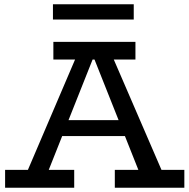

<svg xmlns="http://www.w3.org/2000/svg" viewBox="-20 -883 891 903"><path d="M83 -18 351 -645H497L768 -18H657L409 -642H431L183 -18ZM4 0V-84H329V0ZM238 -243 261 -318H583L605 -243ZM520 0V-84H847V0ZM231 -603V-686H617V-603ZM609 -863V-791H229V-863Z"/></svg>

Font: BioRhyme
Style: Regular
Weight: 400
Designer: Aoife Mooney
Foundry: Aoife Mooney Type
Version: Version 1.600;gftools[0.9.33]